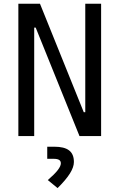

<svg xmlns="http://www.w3.org/2000/svg" viewBox="-20 -713 626 1006"><path d="M396.5 0H509.8V-693.4H426.8V-125H418.9L189.5 -693.4H76.2V0H159.2V-568.4H167ZM281.7 272.5C340.3 214.8 367.2 171.4 367.2 135.7C367.2 80.6 334.5 55.7 264.2 55.7H227.5V119.1H260.7C287.1 119.1 298.8 126.5 298.8 142.6C298.8 162.6 277.3 189.9 230.5 230.5Z"/></svg>

Font: Cascadia Mono PL SemiLight
Style: Regular
Weight: 350
Monospace: yes
Designer: Aaron Bell
Foundry: Saja Typeworks
Version: Version 2404.023